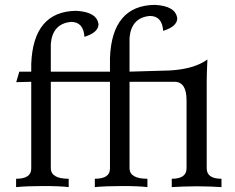

<svg xmlns="http://www.w3.org/2000/svg" viewBox="-20 -766 964 786"><path d="M886.7 0Q845.7 -2.9 786.1 -3.4Q726.6 -2.9 683.1 0V-34.2Q743.7 -34.2 743.7 -77.1V-355.5Q743.7 -431.2 694.3 -431.2H510.3V-75.7Q512.2 -34.2 583.5 -34.2V0Q548.3 -4.4 480.5 -4.4Q413.1 -4.4 368.2 0V-34.2Q430.2 -34.2 430.2 -75.7V-431.2H188V-75.7Q189.9 -34.2 261.2 -34.2V0Q226.1 -4.4 158.2 -4.4Q90.8 -4.4 45.9 0V-34.2Q107.9 -34.2 107.9 -75.7V-431.2L46.4 -429.7L59.1 -472.7H107.9V-504.9Q116.2 -719.2 291.5 -721.7Q377.4 -717.3 383.3 -666Q382.3 -632.8 325.7 -615.2Q321.8 -676.3 271 -676.3Q195.3 -669.4 188 -586.9V-472.7H430.2V-529.3Q438.5 -743.7 613.8 -746.1Q699.7 -741.7 705.6 -690.4Q704.6 -657.2 647.9 -639.6Q644 -700.7 593.3 -700.7Q517.6 -693.8 510.3 -611.3V-472.7L675.3 -477.5Q775.4 -483.4 829.1 -522.5Q826.2 -463.4 826.2 -431.6V-77.1Q826.2 -34.2 886.7 -34.2Z"/></svg>

Font: Kelvinch
Style: Regular
Weight: 400
Designer: Paul James MIller
Foundry: High-Logic / Made with FontCreator
Version: Version 3.30 September 23, 2016